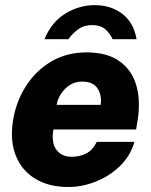

<svg xmlns="http://www.w3.org/2000/svg" viewBox="-20 -736 602 766"><path d="M252.5 10Q175 10 121.2 -22.5Q67.5 -55 43.5 -114Q19.5 -173 31.5 -252.5Q43 -328 82.2 -390.5Q121.5 -453 183.5 -490Q245.5 -527 325.5 -527Q406 -527 455.2 -492.8Q504.5 -458.5 522.8 -398.8Q541 -339 530 -262L523 -219.5H193Q184 -166.5 205 -138.5Q226 -110.5 266.5 -110.5Q298 -110.5 324 -123.8Q350 -137 366 -170H516.5Q500 -113.5 458.2 -73.2Q416.5 -33 362 -11.5Q307.5 10 252.5 10ZM206 -317.5H381.5Q387 -355.5 369.2 -383Q351.5 -410.5 307.5 -410.5Q268.5 -410.5 240.2 -382Q212 -353.5 206 -317.5ZM358.5 -715.5Q295.5 -715.5 240.6 -681.8Q185.6 -648 157.3 -579.5H252.8Q268.8 -602.5 292 -619.2Q315.2 -636 347.7 -636Q380.7 -636 399.8 -619.5Q418.9 -603 429.3 -579.5H524.8Q513.9 -645.5 468.2 -680.5Q422.5 -715.5 358.5 -715.5Z"/></svg>

Font: Public Sans ExtraBold
Style: Italic
Weight: 800
Italic angle: -8°
Designer: The Public Sans project authors (U.S. Web Design System). Libre Franklin designed by Pablo Impallari and Rodrigo Fuenzal
Version: Version 1.007; ttfautohint (v1.8.1) -l 8 -r 50 -G 200 -x 14 